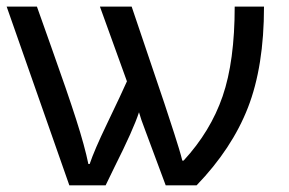

<svg xmlns="http://www.w3.org/2000/svg" viewBox="-20 -556 866 576"><path d="M397 -219.2Q380.4 -168 323.2 -54.2L296.9 0H188L0 -536.1H90.8L133.8 -415Q182.6 -278.3 208.5 -197.5Q234.4 -116.7 245.1 -64H249Q263.2 -106 299.8 -182.1Q347.2 -280.8 360.8 -312L279.8 -536.1H375L473.1 -246.1Q479 -228 486.8 -204.3Q494.6 -180.7 502.4 -156.5Q510.3 -132.3 516.8 -110.6Q523.4 -88.9 526.9 -74.2H530.8Q611.8 -162.1 647.9 -267.3Q684.1 -372.6 684.1 -536.1H772Q772 -356.9 723.9 -233.4Q675.8 -109.9 569.8 0H477.1L416 -164.1Q401.9 -200.7 397 -219.2Z"/></svg>

Font: Noto Sans Southeast Asian
Style: Regular
Weight: 400
Designer: Monotype Design Team
Foundry: Monotype Imaging Inc.
Version: Version 1.06 uh; ttfautohint (v1.4.1)